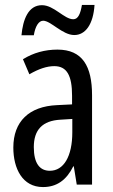

<svg xmlns="http://www.w3.org/2000/svg" viewBox="-20 -748 456 778"><path d="M67 -605H117C123 -642 137 -664 155 -664C186 -664 233 -606 281 -606C326 -606 358 -649 363 -728H312C306 -693 297 -670 277 -670C240 -670 199 -727 150 -727C94 -727 73 -668 67 -605ZM213 -547C162 -547 115 -534 73 -508L99 -447C137 -469 170 -480 200 -480C251 -480 272 -442 272 -360V-325L211 -322C98 -317 34 -256 34 -150C34 -65 71 10 154 10C210 10 249 -18 277 -74H279L291 0H353V-362C353 -480 314 -547 213 -547ZM225 -263 273 -266V-212C273 -114 238 -56 182 -56C141 -56 117 -86 117 -152C117 -222 152 -259 225 -263Z"/></svg>

Font: Noto Sans Ethiopic ExtCond
Style: Regular
Weight: 400
Width: 2
Designer: Monotype Design Team
Foundry: Monotype Imaging Inc.
Version: Version 2.102